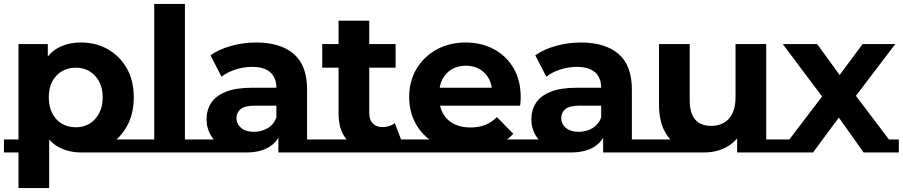

<svg xmlns="http://www.w3.org/2000/svg" viewBox="-22 -762 4589 976"><path d="M393 13Q323 13 271.5 -17Q220 -47 191.5 -110Q163 -173 163 -270Q163 -363 190 -424Q217 -485 268 -515.5Q319 -546 389 -546Q466 -546 526.5 -511.5Q587 -477 622.5 -415Q658 -353 658 -267Q658 -182 622.5 -119Q587 -56 527 -21.5Q467 13 393 13ZM-2 13V-53H147V13ZM72 194V-538H221V-428L218 -268L228 -106V194ZM393 13V-53H692V13ZM363 -115Q402 -115 432.5 -133Q463 -151 481.5 -185.5Q500 -220 500 -267Q500 -315 481.5 -348.5Q463 -382 432.5 -400Q402 -418 363 -418Q324 -418 293 -400Q262 -382 244 -348.5Q226 -315 226 -267Q226 -220 244 -185.5Q262 -151 293 -133Q324 -115 363 -115Z M762 0V-742H918V0ZM688 13V-53H993V13Z M1393 0V-105L1383 -128V-316Q1383 -366 1352.5 -394Q1322 -422 1259 -422Q1216 -422 1174.5 -408.5Q1133 -395 1104 -372L1048 -481Q1092 -512 1154 -529Q1216 -546 1280 -546Q1403 -546 1471 -488Q1539 -430 1539 -307V0ZM1229 13Q1166 13 1121 -9.5Q1076 -32 1052 -70.5Q1028 -109 1028 -155Q1028 -203 1051.5 -239Q1075 -275 1126 -295.5Q1177 -316 1259 -316H1402V-225H1276Q1221 -225 1200.5 -207Q1180 -189 1180 -162Q1180 -132 1203.5 -112Q1227 -92 1268 -92Q1307 -92 1338 -110Q1369 -128 1383 -165L1407 -93Q1390 -41 1345 -14Q1300 13 1229 13ZM989 -53H1227V13H989ZM1393 -53H1610V13H1393Z M1900 8Q1805 8 1752 -40.5Q1699 -89 1699 -185V-657H1855V-187Q1855 -153 1873 -134.5Q1891 -116 1922 -116Q1959 -116 1985 -136L2027 -26Q2003 -9 1969.5 -0.5Q1936 8 1900 8ZM1606 13V-53H2045V13ZM1616 -418V-538H1989V-418Z M2365 10Q2273 10 2203.5 -26Q2134 -62 2096 -125Q2058 -188 2058 -269Q2058 -350 2095.5 -412.5Q2133 -475 2198 -510.5Q2263 -546 2345 -546Q2424 -546 2487.5 -512.5Q2551 -479 2588 -416.5Q2625 -354 2625 -267Q2625 -258 2624 -246.5Q2623 -235 2622 -225H2185V-316H2540L2480 -289Q2480 -331 2463 -362Q2446 -393 2416 -410.5Q2386 -428 2346 -428Q2306 -428 2275.5 -410.5Q2245 -393 2228 -361.5Q2211 -330 2211 -287V-263Q2211 -218 2230.5 -184Q2250 -150 2285.5 -132Q2321 -114 2369 -114Q2412 -114 2444.5 -127Q2477 -140 2504 -167L2587 -82Q2549 -40 2493.5 -15Q2438 10 2365 10ZM2024 -53H2659V13H2024Z M3044 0V-105L3034 -128V-316Q3034 -366 3003.5 -394Q2973 -422 2910 -422Q2867 -422 2825.5 -408.5Q2784 -395 2755 -372L2699 -481Q2743 -512 2805 -529Q2867 -546 2931 -546Q3054 -546 3122 -488Q3190 -430 3190 -307V0ZM2880 13Q2817 13 2772 -9.5Q2727 -32 2703 -70.5Q2679 -109 2679 -155Q2679 -203 2702.5 -239Q2726 -275 2777 -295.5Q2828 -316 2910 -316H3053V-225H2927Q2872 -225 2851.5 -207Q2831 -189 2831 -162Q2831 -132 2854.5 -112Q2878 -92 2919 -92Q2958 -92 2989 -110Q3020 -128 3034 -165L3058 -93Q3041 -41 2996 -14Q2951 13 2880 13ZM2640 -53H2878V13H2640ZM3044 -53H3261V13H3044Z M3555 13Q3490 13 3438.5 -13Q3387 -39 3357.5 -93Q3328 -147 3328 -231V-538H3484V-255Q3484 -185 3512.5 -153.5Q3541 -122 3593 -122Q3629 -122 3657 -137.5Q3685 -153 3701 -185.5Q3717 -218 3717 -267V-538H3873V13H3725V-143L3752 -100Q3725 -45 3674 -16Q3623 13 3555 13ZM3257 13V-53H3558L3555 13ZM3725 13V-53H3948V13Z M4111 13 3950 0 4191 -316 4188 -230 3957 -538H4132L4278 -337L4212 -335L4363 -538H4529L4297 -233V-317L4537 0L4368 13L4207 -214L4272 -205ZM3940 13V-53H4111V13ZM4368 13V-53H4547V13Z"/></svg>

Font: Montserrat Underline Thin
Style: Bold
Weight: 700
Version: Version 9.000